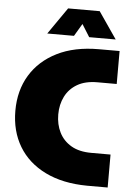

<svg xmlns="http://www.w3.org/2000/svg" viewBox="-60 -937 657 981"><g transform="rotate(5 269.0 -447.0)"><path d="M424 0Q299 -1 209.5 -45Q120 -89 73 -167.5Q26 -246 26 -350Q26 -454 73.5 -532.5Q121 -611 210 -655.5Q299 -700 424 -700H530V-531H431Q369 -531 328 -507Q287 -483 266.5 -442Q246 -401 246 -350Q246 -299 266.5 -258Q287 -217 328 -193Q369 -169 431 -169H530V0ZM154 -757 249 -894H411L505 -757H369L329 -821L291 -757Z"/></g></svg>

Font: MuseoModerno Black
Style: Regular
Weight: 900
Designer: Pablo Cosgaya, Héctor Gatti, Marcela Romero, and the Authors of The MuseoModerno Project.
Foundry: Omnibus-Type Team
Version: Version 1.001